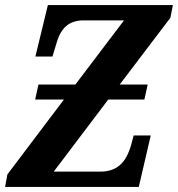

<svg xmlns="http://www.w3.org/2000/svg" viewBox="-20 -734 699 754"><path d="M649 -664 450 -402H560L547 -343H405L191 -60H374Q420 -60 449.5 -84.5Q479 -109 495 -165L505 -202H572L525 0H0L9 -49L231 -343H118L131 -402H276L467 -654H308Q267 -654 241.5 -633Q216 -612 203 -568L186 -512H119L168 -714H659Z"/></svg>

Font: Noto Serif Narrow
Style: Bold Italic
Weight: 700
Width: 4
Italic angle: -12°
Designer: Monotype Design Team
Foundry: Monotype Imaging Inc.
Version: Version 1.001